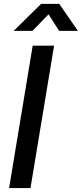

<svg xmlns="http://www.w3.org/2000/svg" viewBox="-20 -961 417 981"><path d="M256.3 -727.5 135.7 0H26.4L147 -727.5ZM145.5 -803.2H50.8V-804.2L190.4 -941.4H282.7L377.4 -804.2V-803.2H282.2L228 -887.7Z"/></svg>

Font: Inter 28pt Medium
Style: Italic
Weight: 500
Italic angle: -9.3988°
Designer: Rasmus Andersson
Foundry: rsms
Version: Version 4.001;git-66647c0bb